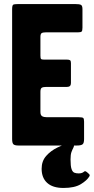

<svg xmlns="http://www.w3.org/2000/svg" viewBox="-20 -720 464 950"><path d="M422 153Q410 173 379.5 191.5Q349 210 294 210Q241 210 213.5 185Q186 160 186 115Q186 77 208.5 51.5Q231 26 264 10Q297 -6 327 -16Q333 -18 334.5 -18Q336 -18 339 -13L344 -4Q347 0 346 3Q345 6 343 11Q338 20 333.5 32.5Q329 45 329 69Q329 102 334 116.5Q339 131 348 134.5Q357 138 369 138Q386 138 395 130Q398 127 401.5 127Q405 127 414 135Q422 142 423.5 145Q425 148 422 153ZM180 -266V-166Q180 -150 188.5 -145Q197 -140 212 -140H369Q387 -140 391.5 -136.5Q396 -133 396 -118V-32Q396 -11 388 -5.5Q380 0 360 0H72Q53 0 46.5 -6Q40 -12 40 -32V-673Q40 -693 45 -696.5Q50 -700 72 -700H350Q373 -700 380.5 -696Q388 -692 388 -675V-583Q388 -568 384 -564Q380 -560 366 -560H207Q192 -560 186 -556Q180 -552 180 -537V-445Q180 -432 183 -428.5Q186 -425 199 -425H312Q322 -425 326.5 -422Q331 -419 331 -408V-309Q331 -290 312 -290H210Q194 -290 187 -286Q180 -282 180 -266Z"/></svg>

Font: Railroad Gothic CC
Style: Bold
Weight: 700
Designer: indestructible type*
Foundry: Cowboy Collective
Version: Version 1.000